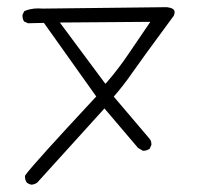

<svg xmlns="http://www.w3.org/2000/svg" viewBox="-20 -441 540 525"><path d="M370.6 -28.8Q371.1 -28.8 373.5 -28.8Q376 -28.8 380.4 -30Q384.8 -31.2 389.2 -34.2L394 -44.9Q394 -45.9 394 -46.9Q394 -56.2 388.2 -62.5L291 -176.8Q317.9 -207.5 339.4 -238.8Q360.8 -270 455.1 -397.9Q457.5 -403.3 457.5 -407.7Q457.5 -418.9 436.5 -421.4L97.7 -417.5Q97.7 -417.5 97.2 -417.5Q90.8 -418 84.5 -418Q63.5 -418 46.4 -410.6L41.5 -400.4Q41.5 -398.9 41.5 -397.9Q41.5 -388.7 45.9 -382.3L56.6 -377.4L100.1 -378.4L243.2 -177.2Q71.8 6.8 50.3 36.6L48.3 40Q48.3 41 48.3 42Q48.3 51.8 53.7 58.6Q59.6 63 66.4 64Q75.7 63 82 58.1L265.6 -144.5L357.4 -36.6ZM268.1 -211.9 143.6 -379.4 391.1 -381.3Q358.9 -334.5 332 -294.4Q305.2 -254.4 272 -215.8Z"/></svg>

Font: Bakudai
Style: Light
Weight: 300
Version: Version 1.48